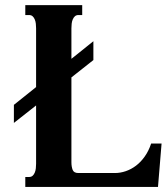

<svg xmlns="http://www.w3.org/2000/svg" viewBox="-20 -736 661 756"><path d="M303.7 -676.8H289.1Q280.3 -676.8 274.9 -671.9Q269.5 -667 266.4 -659.4Q263.2 -651.9 262.2 -642.6Q261.2 -633.3 261.2 -624.5V-504.4L347.7 -573.7V-499.5L261.2 -431.2V-97.2Q261.2 -79.6 266.1 -67.1Q271 -54.7 288.6 -54.7H432.6Q453.6 -54.7 475.1 -62Q496.6 -69.3 515.6 -83.7Q534.7 -98.1 550 -119.9Q565.4 -141.6 575.2 -170.9H616.2L602.1 0H79.6V-39.1H94.2Q103 -39.1 108.4 -43.9Q113.8 -48.8 116.9 -56.4Q120.1 -64 121.1 -73.2Q122.1 -82.5 122.1 -91.3V-320.8L34.7 -252V-323.2L122.1 -393.1V-624.5Q122.1 -633.3 121.1 -642.6Q120.1 -651.9 116.9 -659.4Q113.8 -667 108.4 -671.9Q103 -676.8 94.2 -676.8H79.6V-715.8H303.7Z"/></svg>

Font: Arian AMU Serif
Style: Bold
Weight: 700
Designer: Ruben Hakobyan (Tarumian)
Foundry: Ruben Hakobyan (Tarumian)
Version: Version 1.002